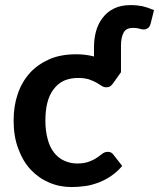

<svg xmlns="http://www.w3.org/2000/svg" viewBox="-20 -737 633 764"><path d="M461.4 -555.7V-449.7L429.2 -404.3Q423.8 -397.5 418.5 -393.6Q413.1 -389.6 402.8 -389.6Q393.1 -389.6 384.3 -395.5Q381.3 -397 374.3 -401.6Q367.2 -406.2 362.8 -408.7Q347.7 -416.5 333.5 -421.4Q314.9 -426.8 290.5 -426.8Q258.8 -426.8 233.4 -415.5Q210 -404.3 192.9 -381.3Q176.8 -360.4 168.5 -328.6Q160.6 -297.9 160.6 -257.3Q160.6 -216.8 169.4 -184.6Q177.2 -152.8 194.3 -130.9Q210.9 -108.9 234.4 -98.1Q259.3 -86.4 287.6 -86.4Q314.9 -86.4 335.4 -94.2Q353 -100.6 366.2 -109.9Q372.6 -114.3 388.2 -126Q397.5 -132.8 408.7 -132.8Q423.8 -132.8 431.2 -121.6L466.3 -76.7Q445.8 -52.7 421.9 -36.6Q398.4 -20.5 372.6 -10.7Q341.8 0.5 319.3 3.4Q289.6 7.3 265.1 7.3Q216.3 7.3 175.3 -10.7Q133.8 -28.3 102.1 -62Q71.3 -94.7 52.7 -145.5Q34.2 -193.4 34.2 -257.3Q34.2 -315.4 50.3 -362.3Q66.4 -410.2 98.1 -445.8Q128.9 -480 175.8 -501Q220.7 -521 283.2 -521Q321.3 -521 354 -512.2V-549.3Q354 -582 361.8 -611.3Q369.6 -641.1 387.7 -665Q406.2 -689.9 433.6 -703.1Q460.9 -716.8 502 -716.8Q523.4 -716.8 546.4 -712.4Q565.9 -708 592.8 -696.8L579.6 -643.6Q575.7 -628.9 567.4 -624.5Q559.6 -619.6 552.7 -619.6Q544.4 -619.6 534.7 -623Q524.4 -626 509.3 -626Q482.4 -626 472.2 -607.9Q461.4 -587.9 461.4 -555.7Z"/></svg>

Font: Lato-SemiBold
Style: Bold
Weight: 500
Designer: Lukasz Dziedzic with Adam Twardoch and Botio Nikoltchev
Foundry: tyPoland Lukasz Dziedzic
Version: ""